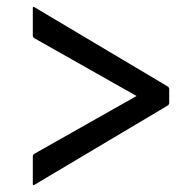

<svg xmlns="http://www.w3.org/2000/svg" viewBox="-20 -578 545 556"><path d="M80 -557 465 -328Q470 -325 470 -320V-280Q470 -275 465 -272L80 -43Q75 -40 75 -45V-125Q75 -130 80 -133L375.5 -300L80 -467Q75 -470 75 -475V-555Q75 -560 80 -557Z"/></svg>

Font: MFEK Sans
Style: Regular
Weight: 400
Designer: Owen Earl
Foundry: indestructible type*
Version: Version 0.001; ttfautohint (v1.8.4.7-5d5b)